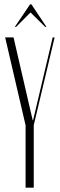

<svg xmlns="http://www.w3.org/2000/svg" viewBox="-20 -873 280 893"><path d="M49 -748 120 -853H126L196 -748H190L122 -815L55 -748ZM43 -699 132 -314H134L225 -699H234L137 -291V0H99V-290L4 -699Z"/></svg>

Font: Moniqa ExtLt Narrow Display
Style: Regular
Weight: 200
Width: 4
Designer: Rajesh Rajput
Foundry: Rajesh Rajput
Version: Version 1.000